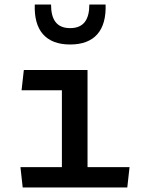

<svg xmlns="http://www.w3.org/2000/svg" viewBox="-20 -830 660 850"><path d="M85.5 -520 75.5 -430.5H254V-90H70.5L80.5 0H543.5L553.5 -90H367.5V-520ZM134 -810C129.5 -695.5 183 -633 290.5 -633C398.5 -633 451.5 -695.5 447.5 -810H375.5C375.5 -744 351 -705.5 290.5 -705.5C230 -705.5 206 -744 206 -810Z"/></svg>

Font: Monaspace Argon Medium
Style: Regular
Weight: 500
Designer: Riley Cran & the Lettermatic Team
Foundry: Lettermatic
Version: Version 1.000 (Monaspace Argon)